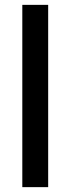

<svg xmlns="http://www.w3.org/2000/svg" viewBox="-20 -770 290 790"><path d="M178.2 0H71.8V-750H178.2Z"/></svg>

Font: Heebo Medium
Style: Regular
Weight: 500
Designer: Oded Ezer
Foundry: Ezer Type House
Version: Version 3.100